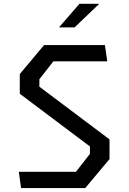

<svg xmlns="http://www.w3.org/2000/svg" viewBox="-20 -960 660 980"><path d="M87.5 0H415L539 -148V-248.5L181 -517.5V-555.5L252.5 -647H527.5L515.5 -730H205L81 -582V-481.5L439 -212.5V-174.5L367.5 -83H76ZM360.5 -820H281L385.5 -940.5H486.5Z"/></svg>

Font: Monaspace Krypton
Style: Regular
Weight: 400
Designer: Riley Cran & the Lettermatic Team
Foundry: Lettermatic
Version: Version 1.200 (Monaspace Krypton)